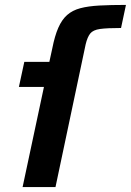

<svg xmlns="http://www.w3.org/2000/svg" viewBox="-20 -762 533 782"><path d="M72 0 159 -408H57L79 -510H181L193 -565Q203 -616 217.5 -649Q232 -682 253.5 -701Q275 -720 307 -728.5Q339 -737 385 -739.5Q431 -742 493 -742L473 -648Q416 -648 387.5 -644Q359 -640 347.5 -625.5Q336 -611 329 -582L206 0Z"/></svg>

Font: Saira Thin SemiBold
Style: Italic
Weight: 600
Italic angle: -12°
Version: Version 1.101